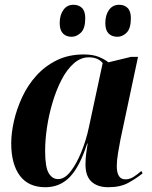

<svg xmlns="http://www.w3.org/2000/svg" viewBox="-20 -774 638 804"><path d="M170 10Q99 10 63 -38.5Q27 -87 27 -174Q27 -217 38.5 -267.5Q50 -318 73 -367.5Q96 -417 132 -457Q168 -497 217.5 -521.5Q267 -546 331 -546Q368 -546 393 -536Q418 -526 434 -513L529 -536H558L484 -188Q480 -167 474.5 -134.5Q469 -102 469 -79Q469 -23 505 -23Q523 -23 539.5 -33.5Q556 -44 572 -58L577 -48Q551 -27 517.5 -8.5Q484 10 433 10Q389 10 363.5 -13Q338 -36 338 -85Q338 -111 341 -131.5Q344 -152 347 -173H345Q314 -76 272.5 -33Q231 10 170 10ZM223 -24Q251 -24 276 -56.5Q301 -89 321 -138.5Q341 -188 352 -240L410 -510Q390 -534 352 -534Q318 -534 289 -508.5Q260 -483 238 -440.5Q216 -398 200.5 -346.5Q185 -295 177 -242Q169 -189 169 -142Q169 -74 184 -49Q199 -24 223 -24ZM472 -620Q448 -620 434.5 -634Q421 -648 421 -677Q421 -711 436.5 -732.5Q452 -754 479 -754Q501 -754 514.5 -740.5Q528 -727 528 -698Q528 -655 510.5 -637.5Q493 -620 472 -620ZM280 -620Q257 -620 243.5 -634Q230 -648 230 -677Q230 -711 245.5 -732.5Q261 -754 287 -754Q310 -754 323.5 -740.5Q337 -727 337 -698Q337 -655 319 -637.5Q301 -620 280 -620Z"/></svg>

Font: Noto Serif Display SemiCondensed
Style: Bold Italic
Weight: 700
Width: 4
Italic angle: -12°
Designer: Monotype Design Team
Foundry: Monotype Imaging Inc.
Version: Version 2.009